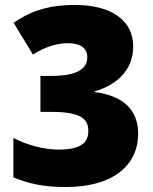

<svg xmlns="http://www.w3.org/2000/svg" viewBox="-20 -744 618 774"><path d="M244 10C446 10 537 -86 537 -204C537 -304 474 -358 362 -373V-376C446 -400 517 -458 517 -557C517 -662 428 -724 283 -724C163 -724 94 -693 35 -652L113 -524C136 -539 190 -570 253 -570C301 -570 332 -552 332 -514C332 -468 294 -438 187 -438H143V-293H186C306 -293 336 -265 336 -216C336 -170 308 -141 216 -141C163 -141 95 -156 34 -188V-29C95 -4 154 10 244 10Z"/></svg>

Font: Noto Sans Gurmukhi Black
Style: Regular
Weight: 900
Designer: Jelle Bosma - Monotype Design Team
Foundry: Monotype Imaging Inc.
Version: Version 2.004